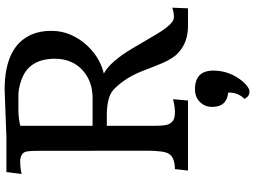

<svg xmlns="http://www.w3.org/2000/svg" viewBox="-148 -646 1047 790"><g transform="rotate(-90 375.0 -250.5)"><path d="M362.3 -61.5 356.9 0H68.8L74.7 -53.7Q125 -54.7 138.7 -80.1Q150.4 -100.6 150.4 -170.9L149.9 -610.8Q149.9 -658.7 145.5 -669.9Q136.7 -690.4 105.5 -690.4Q80.6 -690.4 54.7 -684.6L62.5 -747.1H203.1L401.4 -754.4Q581.1 -754.4 628.9 -642.6Q643.6 -607.4 643.6 -563.2Q643.6 -519 627.4 -482.4Q611.3 -445.8 585.9 -418Q535.2 -362.3 467.8 -346.2Q516.6 -321.3 573.2 -225.6L629.4 -129.9Q672.9 -58.1 697.3 -58.1Q716.3 -57.1 738.8 -64.5L736.3 0H662.1Q588.4 0 543 -50.3Q520.5 -78.6 503.4 -123.5L476.6 -191.9Q458.5 -236.8 433.6 -269.8Q408.7 -302.7 391.6 -314Q360.4 -334 293.9 -334H252.9V-136.7Q252.9 -90.3 260.5 -77.1Q268.1 -64 278.8 -58.8Q289.6 -53.7 310.3 -53.7Q331.1 -53.7 362.3 -61.5ZM435.5 -687.5Q404.3 -697.8 379.9 -697.8H319.3Q282.7 -697.8 252.9 -689.9V-392.6H370.6Q437 -393.6 481.4 -433.6Q528.8 -477.1 528.8 -547.9Q528.8 -658.2 435.5 -687.5ZM403.3 28.8Q480 28.8 480 104.5Q480 162.1 446.3 210.9Q432.6 230.5 418.5 241.7Q404.3 252.9 395.5 252.9Q380.4 252.9 373 245.4Q365.7 237.8 363.8 231.9Q390.6 206.1 389.6 165.5Q330.6 159.7 330.6 99.6Q330.6 70.3 350.1 49.8Q370.1 28.8 403.3 28.8Z"/></g></svg>

Font: HeadlandOne
Style: Regular
Weight: 400
Designer: Gary Lonergan
Foundry: Sorkin Type Co.
Version: Version 1.002